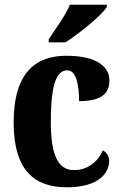

<svg xmlns="http://www.w3.org/2000/svg" viewBox="-20 -786 517 816"><path d="M187 -619V-606H258C318 -644 412 -721 434 -756V-766H277C259 -721 214 -660 187 -619ZM264 10C401 10 444 -52 444 -102C444 -122 434 -138 417 -147C397 -100 354 -63 294 -63C224 -63 196 -133 196 -267C196 -437 223 -487 266 -487C304 -487 316 -426 316 -356C426 -356 445 -401 445 -444C445 -500 395 -549 262 -549C136 -549 38 -482 38 -266C38 -60 128 10 264 10Z"/></svg>

Font: Noto Serif Devanagari Condensed ExtraBold
Style: Regular
Weight: 800
Width: 3
Designer: Universal Thirst, Indian Type Foundry and the Monotype Design Team
Foundry: Monotype Imaging Inc.
Version: Version 2.004